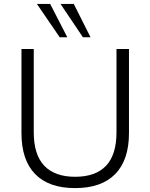

<svg xmlns="http://www.w3.org/2000/svg" viewBox="-20 -956 771 984"><path d="M365 8Q230 8 160 -64Q90 -136 90 -274V-705H153V-278Q153 -163 207 -106.5Q261 -50 365 -50Q470 -50 523.5 -106.5Q577 -163 577 -278V-705H641V-274Q641 -136 570.5 -64Q500 8 365 8ZM405 -765 290 -936H358L444 -765ZM286 -765 169 -936H237L325 -765Z"/></svg>

Font: Nunito Sans 11pt Light
Style: Regular
Weight: 300
Version: Version 3.101;gftools[0.9.27]